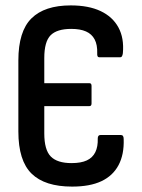

<svg xmlns="http://www.w3.org/2000/svg" viewBox="-20 -683 524 711"><path d="M247 8Q146 8 97 -40Q48 -88 48 -196V-459Q48 -567 96.5 -615Q145 -663 242 -663Q308 -663 352.5 -642Q397 -621 418.5 -581.5Q440 -542 435 -486Q433 -471 426 -471H347Q339 -471 340 -486Q341 -517 330.5 -537Q320 -557 298.5 -566.5Q277 -576 244 -576Q191 -576 167.5 -552.5Q144 -529 144 -468V-375H311Q319 -375 319 -365V-300Q319 -290 311 -290H144V-189Q144 -128 168 -103.5Q192 -79 245 -79Q280 -79 301.5 -89Q323 -99 333 -119.5Q343 -140 342 -170Q342 -183 352 -183H428Q438 -183 438 -168Q440 -111 419 -71.5Q398 -32 355.5 -12Q313 8 247 8Z"/></svg>

Font: Sofia Sans Condensed SemiBold
Style: Regular
Weight: 600
Designer: Botio Nikoltchev, Ani Petrova
Foundry: lettersoup
Version: Version 4.101